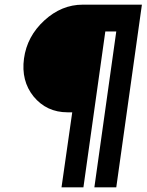

<svg xmlns="http://www.w3.org/2000/svg" viewBox="-20 -720 629 824"><path d="M335 -700Q244 -700 170 -632Q96 -564 83 -469Q70 -373 124 -306Q180 -238 270 -238H290L244 84H338L432 -585H479L385 84H479L589 -700H355Z"/></svg>

Font: Unageo
Style: SemiBold-Italic
Weight: 600
Designer: Richard Sepsi
Foundry: Richard Sepsi
Version: Version 2.000